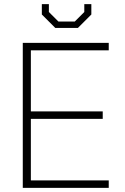

<svg xmlns="http://www.w3.org/2000/svg" viewBox="-20 -907 605 927"><path d="M90 -700H505V-664H129V-369H476V-333H129V-36H505V0H90ZM182 -837V-887H216V-849L262 -803H341L387 -849V-887H421V-837L356 -772H247Z"/></svg>

Font: Chakra Petch ExtraLight
Style: Regular
Weight: 275
Designer: Katatrad Aksorn Co.,Ltd.
Foundry: Cadson Demak Co.,Ltd.
Version: Version 1.000; ttfautohint (v1.6)